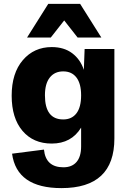

<svg xmlns="http://www.w3.org/2000/svg" viewBox="-20 -752 668 987"><path d="M501 -559H379L310 -647L241 -559H119L228 -732H392ZM296 215Q66 215 42 38L206 17Q215 108 306 108Q350 108 373.5 80.5Q397 53 397 1V-96Q347 -14 246 -14Q151 -14 95.5 -79.5Q40 -145 40 -260Q40 -376 97.5 -443Q155 -510 246 -510Q309 -510 351 -478.5Q393 -447 411 -393L415 -500H568V-40Q568 215 296 215ZM305 -138Q349 -138 373 -169.5Q397 -201 397 -262Q397 -322 373 -353.5Q349 -385 305 -385Q261 -385 236 -353.5Q211 -322 211 -262Q211 -138 305 -138Z"/></svg>

Font: Elaine Sans
Style: Bold
Weight: 700
Designer: Wei Huang
Foundry: Wei Huang
Version: Version 2.001;December 24, 2019;FontCreator 12.0.0.2547 64-b